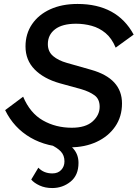

<svg xmlns="http://www.w3.org/2000/svg" viewBox="-20 -736 696 971"><path d="M335 9Q219 9 134.5 -40Q50 -89 6 -179L97 -247Q132 -164 197 -127Q262 -90 343 -90Q413 -90 448.5 -122Q484 -154 484 -196Q484 -235 458 -254Q432 -273 391 -285L282 -315Q201 -338 155 -385Q109 -432 109 -501Q109 -565 142 -613.5Q175 -662 234 -689Q293 -716 372 -716Q572 -716 656 -561L565 -495Q545 -543 513.5 -569Q482 -595 443.5 -605.5Q405 -616 365 -616Q295 -616 258.5 -588Q222 -560 222 -513Q222 -475 248.5 -452.5Q275 -430 318 -418L441 -383Q597 -339 597 -213Q597 -146 562.5 -96Q528 -46 468.5 -18.5Q409 9 335 9ZM233 -6 279 -29Q326 -13 351.5 16.5Q377 46 377 88Q377 150 337 182.5Q297 215 244 215Q208 215 180 202Q152 189 138 172L174 112Q201 141 245 141Q273 141 289.5 123.5Q306 106 306 80Q306 50 288 30.5Q270 11 233 -6Z"/></svg>

Font: Prodigy Sans Medium
Style: Italic
Weight: 500
Italic angle: -13°
Designer: Wei Huang
Foundry: Wei Huang
Version: Version 1.003; ttfautohint (v1.8.3)